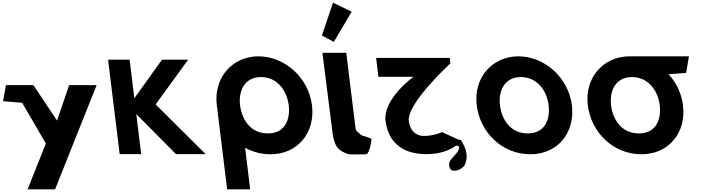

<svg xmlns="http://www.w3.org/2000/svg" viewBox="-20 -1145 5273 1425"><path d="M493.1 -513 403.4 -250 228.1 -513H24.1L2.5 -394L144.6 -382L320.3 -80L185 260H389L697.1 -513Z M1506.6 -0.9 1134.9 -369.8 1376.3 -702.1H1182.5L977.1 -415.7L941.9 -702.1H782.1L868.2 -0.9H1028L991.5 -298.4L1286.4 -0.9Z M1761.7 -363.9C1748.9 -468.5 1793.8 -573 1917.1 -573C2041.2 -573 2110.1 -468.5 2122.9 -363.9C2135.8 -259.4 2095.9 -154.8 1968.4 -154.8C1837.5 -154.8 1774.5 -259.4 1761.7 -363.9ZM1589.1 -363.9C1589.6 -359.8 1590.2 -355.7 1590.8 -351.7L1665.9 260H1836.9L1799.1 -48.1C1854.9 -17.5 1918.9 -0.1 1987.4 -0.1C2188.9 -0.1 2320.6 -159.1 2295.5 -363.9C2270.3 -568.8 2092.8 -726.9 1898.2 -726.9C1705.2 -726.9 1564 -568.8 1589.1 -363.9Z M2369.1 -881.2 2457.7 -834.1 2590.1 -1058 2451.5 -1125.2ZM2373 -753H2550L2619 -191C2621.4 -173 2638.8 -161.8 2657.6 -145C2667.9 -135.7 2728.1 -124 2737.6 -113C2737.6 -113 2727.7 -21.3 2701.6 0C2617.5 0 2579.1 4.3 2559.1 -3C2488.4 -28.9 2464.4 -57.6 2449.8 -148L2449.3 -148L2447.1 -166.5C2445.7 -176.7 2444.4 -187.5 2443.1 -199L2442.9 -200Z M3127.2 -136.2C3033.7 -136.2 3017.2 -222 3014 -247.5C2998.2 -376.7 3322.8 -675 3322.8 -675L3317.9 -715H2771.3L2788.6 -574.8H3048.7C3048.7 -574.8 2821.4 -411.5 2841.5 -247.5C2852.3 -159.1 2903.2 -1 3143.8 -1C3257.8 -1 3327.9 -36.5 3365.7 -65C3377.9 -62.6 3389.9 -58.6 3388.6 -51C3377.6 14 3294.8 32 3317.1 99C3332.7 145 3413.2 116 3431.1 75C3456.8 15 3441 -40 3403.4 -102C3399.2 -109 3393.5 -109.6 3387.3 -106.7L3260.6 -164.6C3260.6 -164.6 3203.7 -136.2 3127.2 -136.2Z M3518.1 -363.9C3543.3 -159.1 3709 -0.1 3916.4 -0.1C4117.9 -0.1 4249.6 -159.1 4224.5 -363.9C4199.3 -568.8 4021.8 -726.9 3827.2 -726.9C3634.2 -726.9 3493 -568.8 3518.1 -363.9ZM3690.7 -363.9C3677.9 -468.5 3722.8 -573 3846.1 -573C3970.2 -573 4039.1 -468.5 4051.9 -363.9C4064.8 -259.4 4024.9 -154.8 3897.4 -154.8C3766.5 -154.8 3703.5 -259.4 3690.7 -363.9Z M4515.3 -363.9C4502.5 -468.4 4547.3 -572.8 4670.2 -573L4670.2 -573L4670.6 -573H4670.7C4794.8 -573 4863.7 -468.5 4876.5 -363.9C4889.4 -259.4 4849.5 -154.8 4722 -154.8C4591.1 -154.8 4528.1 -259.4 4515.3 -363.9ZM4651.3 -727 4651.3 -726.9C4458.6 -726.6 4317.6 -568.6 4342.7 -363.9C4367.9 -159.1 4533.6 -0.1 4741 -0.1C4942.4 -0.1 5074.2 -159.1 5049.1 -363.9C5038.2 -452.3 4999 -531.9 4942.3 -594L5072.4 -604L5093.3 -727Z"/></svg>

Font: Hussar
Style: BdOpOblOne
Weight: 700
Foundry: Cannot Into Space Fonts
Version: Version 2.00